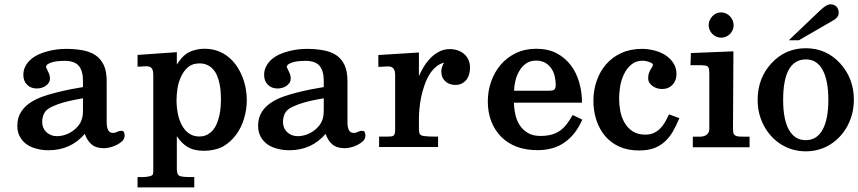

<svg xmlns="http://www.w3.org/2000/svg" viewBox="-20 -667 3894 871"><path d="M508.8 -9.3Q494.1 -2 478.5 1.7Q462.9 5.4 452.1 5.4Q415 5.4 394.5 -12.7Q375.5 -29.3 364.7 -59.6Q333 -22.9 292.5 -4.4Q251 14.6 200.2 14.6Q173.3 14.6 148.4 8.3Q123 2.4 103 -10.7Q83 -24.4 70.8 -45.7Q58.6 -66.9 58.6 -96.7Q58.6 -134.3 76.7 -161.1Q94.2 -188 125.5 -206.5Q147.5 -219.7 176.8 -230Q206.5 -240.2 238.3 -248Q270 -255.9 301.3 -262.2Q331.5 -268.1 356.4 -272V-301.3Q356.4 -344.2 337.9 -367.7Q318.8 -391.1 272.5 -391.1Q265.1 -391.1 250.5 -390.1Q236.3 -389.2 222.2 -386.2Q208.5 -382.8 198.2 -377Q189.5 -371.6 188.5 -362.8Q193.8 -350.6 199.7 -338.9Q206.5 -325.7 206.5 -311.5Q206.5 -299.3 200.7 -291Q194.8 -282.2 186.5 -276.9Q177.7 -271 167.2 -268.3Q156.7 -265.6 147 -265.6Q119.6 -265.6 102.8 -282.7Q85.9 -299.8 85.9 -327.1Q85.9 -349.6 95.7 -367.2Q105 -384.8 120.4 -397.9Q135.7 -411.1 155.8 -420.4Q175.8 -429.2 197.5 -434.8Q219.2 -440.4 240.2 -442.9Q261.2 -445.3 279.3 -445.3Q319.8 -445.3 354 -439Q387.7 -433.1 412.6 -417Q437 -400.4 450.7 -372.1Q463.9 -343.8 463.9 -299.3V-120.6Q463.9 -112.3 464.4 -102.1Q464.8 -92.3 467.8 -83.5Q470.2 -74.7 476.6 -69.3Q482.4 -64 493.2 -64Q502.4 -64 510.7 -68.4Q520 -73.7 530.3 -73.7Q540.5 -73.7 543 -65.9Q545.4 -59.1 545.4 -52.2Q545.4 -38.1 534.7 -26.9Q523.9 -16.6 508.8 -9.3ZM356 -151.9Q356.4 -161.6 356.4 -171.4V-221.2Q340.3 -218.3 317.4 -213.9Q292 -209 266.1 -201.7Q240.2 -194.3 218.3 -184.1Q196.3 -174.3 186 -161.6Q178.2 -151.9 174.8 -139.2Q171.4 -126.5 171.4 -114.3Q171.4 -100.1 176.3 -88.1Q181.2 -76.2 190.2 -67.6Q199.2 -59.1 211.4 -54.2Q223.6 -49.3 237.8 -49.3Q256.8 -49.3 275.4 -55.4Q293.9 -61.5 309.8 -72.8Q325.7 -84 337.2 -99.1Q348.6 -114.3 353 -132.8Q355.5 -142.6 356 -151.9Z M989.3 -1Q952.1 17.1 903.8 17.1Q858.9 17.1 829.1 -1.5Q803.2 -17.6 782.2 -49.3V99.1Q782.2 107.4 784.2 116.2Q785.6 124.5 792 129.4Q795.4 131.8 804.2 133.8Q813 135.3 823.2 135.7Q833.5 136.2 843.8 136.2H858.9H860.4H861.3V137.7V138.7V180.7V181.6V183.1H860.4H858.9H606.4H605H604V181.6V180.7V138.7V137.7V136.2H605H606.4H619.6Q624.5 136.2 632.8 136.2Q641.1 135.7 649.4 134.5Q657.7 133.3 664.6 130.9Q670.4 128.9 672.9 125Q674.8 120.6 675.3 112.8Q675.3 104.5 675.3 99.1V-325.2Q675.3 -345.2 670.4 -354Q665.5 -362.3 656.7 -364.7Q647.9 -367.2 634.8 -366.2Q621.6 -364.7 606.4 -364.7H605H604V-366.2V-367.2V-415.5V-417V-418H605H606.4L779.8 -430.2H781.2H782.2V-429.2V-427.7V-374.5Q792 -389.2 802.2 -401.4Q814.9 -416.5 831.1 -426.8Q847.2 -436 866.2 -440.4Q885.3 -445.8 908.7 -445.8Q940.4 -445.8 967.3 -436Q993.2 -426.8 1014.4 -409.9Q1035.6 -393.1 1051.5 -370.6Q1067.4 -348.1 1078.1 -322Q1088.9 -295.9 1094.2 -268.3Q1099.6 -240.7 1099.6 -213.4Q1099.6 -170.9 1087.2 -129.2Q1074.7 -87.4 1050 -54.4Q1025.4 -21.5 989.3 -1ZM884.8 -379.4Q853.5 -379.4 833.5 -362.8Q813.5 -345.7 801.8 -320.3Q789.6 -294.9 785.2 -266.1Q780.8 -236.8 780.8 -212.4Q780.8 -196.3 782.7 -177.7Q784.7 -159.2 789.1 -140.6Q793.5 -122.1 801.8 -105.5Q809.6 -88.9 820.8 -76.2Q832 -63.5 847.9 -55.7Q863.8 -47.9 884.5 -47.9Q905.3 -47.9 920.4 -56.2Q935.5 -64 946.5 -77.4Q957.5 -90.8 964.4 -108.4Q971.7 -126.5 975.6 -145.3Q979.5 -164.1 981 -183.1Q982.4 -202.1 982.4 -217.3Q982.4 -232.9 981 -251.2Q979.5 -269.5 975.8 -287.6Q972.2 -305.7 965.3 -322.3Q958.5 -339.4 947.5 -351.8Q936.5 -364.3 921.1 -371.8Q905.8 -379.4 884.8 -379.4Z M1601.1 -9.3Q1586.4 -2 1570.8 1.7Q1555.2 5.4 1544.4 5.4Q1507.3 5.4 1486.8 -12.7Q1467.8 -29.3 1457 -59.6Q1425.3 -22.9 1384.8 -4.4Q1343.3 14.6 1292.5 14.6Q1265.6 14.6 1240.7 8.3Q1215.3 2.4 1195.3 -10.7Q1175.3 -24.4 1163.1 -45.7Q1150.9 -66.9 1150.9 -96.7Q1150.9 -134.3 1168.9 -161.1Q1186.5 -188 1217.8 -206.5Q1239.7 -219.7 1269 -230Q1298.8 -240.2 1330.6 -248Q1362.3 -255.9 1393.6 -262.2Q1423.8 -268.1 1448.7 -272V-301.3Q1448.7 -344.2 1430.2 -367.7Q1411.1 -391.1 1364.7 -391.1Q1357.4 -391.1 1342.8 -390.1Q1328.6 -389.2 1314.5 -386.2Q1300.8 -382.8 1290.5 -377Q1281.7 -371.6 1280.8 -362.8Q1286.1 -350.6 1292 -338.9Q1298.8 -325.7 1298.8 -311.5Q1298.8 -299.3 1293 -291Q1287.1 -282.2 1278.8 -276.9Q1270 -271 1259.5 -268.3Q1249 -265.6 1239.3 -265.6Q1211.9 -265.6 1195.1 -282.7Q1178.2 -299.8 1178.2 -327.1Q1178.2 -349.6 1188 -367.2Q1197.3 -384.8 1212.6 -397.9Q1228 -411.1 1248 -420.4Q1268.1 -429.2 1289.8 -434.8Q1311.5 -440.4 1332.5 -442.9Q1353.5 -445.3 1371.6 -445.3Q1412.1 -445.3 1446.3 -439Q1480 -433.1 1504.9 -417Q1529.3 -400.4 1543 -372.1Q1556.2 -343.8 1556.2 -299.3V-120.6Q1556.2 -112.3 1556.6 -102.1Q1557.1 -92.3 1560.1 -83.5Q1562.5 -74.7 1568.8 -69.3Q1574.7 -64 1585.4 -64Q1594.7 -64 1603 -68.4Q1612.3 -73.7 1622.6 -73.7Q1632.8 -73.7 1635.3 -65.9Q1637.7 -59.1 1637.7 -52.2Q1637.7 -38.1 1627 -26.9Q1616.2 -16.6 1601.1 -9.3ZM1448.2 -151.9Q1448.7 -161.6 1448.7 -171.4V-221.2Q1432.6 -218.3 1409.7 -213.9Q1384.3 -209 1358.4 -201.7Q1332.5 -194.3 1310.5 -184.1Q1288.6 -174.3 1278.3 -161.6Q1270.5 -151.9 1267.1 -139.2Q1263.7 -126.5 1263.7 -114.3Q1263.7 -100.1 1268.6 -88.1Q1273.4 -76.2 1282.5 -67.6Q1291.5 -59.1 1303.7 -54.2Q1315.9 -49.3 1330.1 -49.3Q1349.1 -49.3 1367.7 -55.4Q1386.2 -61.5 1402.1 -72.8Q1418 -84 1429.4 -99.1Q1440.9 -114.3 1445.3 -132.8Q1447.8 -142.6 1448.2 -151.9Z M1880.4 -83Q1880.4 -75.2 1881.8 -66.4Q1883.3 -58.1 1890.1 -53.7Q1894 -51.3 1903.8 -49.8Q1914.1 -48.3 1925.5 -47.9Q1937 -47.4 1947.8 -47.4H1964.4H1965.8H1967.3V-45.9V-44.9V-2.4V-1V0H1965.8H1964.4H1702.1H1701.2H1699.7V-1V-2.4V-44.9V-45.9V-47.4H1701.2H1702.1H1735.8Q1745.1 -47.4 1752 -47.9Q1758.3 -48.3 1763.2 -50.3Q1767.6 -53.2 1770 -58.6Q1772.5 -64.5 1772.5 -74.7V-324.7Q1772.5 -345.2 1766.6 -353.5Q1761.2 -361.8 1752 -364.3Q1742.2 -366.7 1728.5 -365.2Q1714.4 -363.8 1698.7 -363.8H1697.3H1696.3V-364.7V-366.2V-415V-416.5V-417.5H1697.3H1698.7L1877.4 -428.7H1878.9H1880.4V-427.7V-426.3V-321.8Q1887.7 -338.4 1897.5 -355.5Q1910.6 -379.4 1928.5 -398.9Q1946.3 -418.5 1969.2 -431.2Q1992.7 -444.3 2019.5 -444.3Q2039.1 -444.3 2055.9 -438.7Q2072.8 -433.1 2085.2 -422.4Q2097.7 -411.6 2105 -395.8Q2112.3 -379.9 2112.3 -359.4Q2112.3 -344.2 2108.4 -330.6Q2104.5 -316.4 2096.2 -305.7Q2087.9 -294.9 2075.2 -288.3Q2062.5 -281.7 2045.9 -281.7Q2018.1 -281.7 2000.5 -297.9Q1981.9 -314.5 1981.9 -343.3Q1981.9 -355.5 1986.8 -367.2Q1989.7 -375.5 1994.6 -382.8Q1974.6 -377.9 1959 -364.7Q1940.4 -349.6 1927 -327.1Q1913.6 -304.7 1904.8 -277.8Q1895.5 -251 1890.1 -223.9Q1884.8 -196.8 1882.6 -171.6Q1880.4 -146.5 1880.4 -127.4Z M2542 -21.5Q2492.7 14.2 2418 14.2Q2365.7 14.2 2323.7 -1.5Q2282.2 -17.6 2253.4 -46.6Q2224.6 -75.7 2208.7 -116.5Q2192.9 -157.2 2192.9 -207Q2192.9 -253.9 2208 -296.9Q2223.1 -339.8 2251.2 -373Q2279.3 -406.2 2319.8 -425.8Q2360.8 -445.8 2412.6 -445.8Q2465.8 -445.8 2505.4 -425.3Q2543.9 -404.8 2569.6 -370.8Q2595.2 -336.9 2607.4 -293.5Q2620.1 -250 2620.1 -203.6V-202.1V-201.2H2618.7H2617.7H2311.5Q2312 -173.8 2317.9 -147.9Q2323.7 -120.6 2337.9 -98.6Q2352.1 -77.1 2375 -63.7Q2397.9 -50.3 2431.6 -50.3Q2460 -50.3 2481.4 -56.2Q2502.9 -62 2519.5 -73.5Q2536.1 -85 2549.8 -102.5Q2563.5 -120.1 2576.7 -143.1L2577.1 -144L2577.6 -145.5L2578.6 -145L2579.6 -144.5L2619.1 -125.5L2620.1 -124.5L2621.6 -124L2621.1 -123L2620.6 -122.1Q2606 -89.4 2586.4 -64.2Q2566.9 -39.1 2542 -21.5ZM2480.5 -357.4Q2469.7 -373 2452.6 -382.6Q2435.5 -392.1 2411.6 -392.1Q2384.3 -392.1 2365.7 -378.4Q2347.2 -365.2 2335.4 -344.2Q2323.2 -323.7 2317.9 -299.3Q2312.5 -276.4 2312 -255.4H2467.8Q2477.1 -255.4 2483.9 -256.3Q2489.7 -257.3 2493.7 -259.8Q2497.6 -262.7 2499 -267.6Q2501 -272.9 2501 -282.2Q2501 -302.7 2496.1 -322.3Q2491.2 -342.3 2480.5 -357.4Z M2946.8 5.4Q2918 15.6 2878.9 15.6Q2827.1 15.6 2788.1 -2.4Q2750 -20 2724.4 -50.8Q2698.7 -81.5 2685.3 -122.6Q2671.9 -163.6 2671.9 -209.5Q2671.9 -257.3 2686.8 -300.3Q2701.7 -343.3 2729.7 -375.5Q2757.8 -407.7 2798.3 -426.3Q2839.8 -445.3 2892.6 -445.3Q2918.5 -445.3 2946.3 -438.5Q2973.6 -432.1 2996.6 -418Q3019.5 -403.8 3034.2 -381.8Q3048.8 -360.4 3048.8 -330.6Q3048.8 -316.4 3044.2 -304Q3039.6 -291.5 3031 -282.5Q3022.5 -273.4 3010.5 -268.3Q2998.5 -263.2 2983.9 -263.2Q2973.6 -263.2 2962.6 -266.1Q2951.7 -269 2942.4 -275.4Q2933.1 -281.2 2926.8 -290.5Q2920.4 -299.8 2920.4 -312.5Q2920.4 -326.2 2923.8 -335.4Q2927.2 -344.7 2931.6 -352.1Q2935.5 -359.4 2939 -364.3Q2941.9 -368.7 2941.9 -373Q2941.9 -377 2937 -380.4Q2931.2 -383.8 2923.3 -386.5Q2915.5 -389.2 2907.7 -390.4Q2899.9 -391.6 2896 -391.6Q2864.3 -391.6 2843.8 -374Q2822.8 -356.4 2810.5 -330.1Q2797.9 -303.7 2793 -273.9Q2788.6 -244.1 2788.6 -219.7Q2788.6 -191.9 2793.9 -163.1Q2799.8 -133.8 2813.5 -109.9Q2827.1 -86.4 2850.1 -71.3Q2872.6 -56.2 2907.2 -56.2Q2929.2 -56.2 2945.3 -63.5Q2961.4 -70.8 2974.1 -83.3Q2986.8 -95.7 2996.1 -111.8Q3005.9 -128.4 3013.7 -146L3014.2 -147L3014.6 -147.9L3016.1 -147.5H3017.1L3059.6 -131.8L3060.5 -131.3L3062 -130.9L3061.5 -129.4L3061 -128.4Q3047.4 -96.7 3032.2 -69.8Q3016.6 -43.5 2995.8 -24.4Q2975.1 -5.4 2946.8 5.4Z M3194.8 -553.2Q3194.8 -564.5 3199.5 -575Q3204.1 -585.4 3211.7 -593.5Q3219.2 -601.6 3229.5 -606.2Q3239.7 -610.8 3251.5 -610.8Q3263.2 -610.8 3273.4 -606Q3283.7 -601.1 3291.3 -593.3Q3298.8 -585.4 3303.5 -574.7Q3308.1 -564 3308.1 -552.7Q3308.1 -541 3303.5 -530.5Q3298.8 -520 3291.3 -512.5Q3283.7 -504.9 3273.4 -500.5Q3263.2 -496.1 3251.5 -496.1Q3239.7 -496.1 3229.5 -500.7Q3219.2 -505.4 3211.7 -512.9Q3204.1 -520.5 3199.5 -531Q3194.8 -541.5 3194.8 -553.2ZM3306.2 -67.9Q3305.2 -77.1 3305.2 -82Q3305.2 -82 3307.1 -434.1L3114.3 -426.3L3112.3 -371.1H3163.6Q3164.1 -371.1 3183.1 -369.1Q3188.5 -368.2 3192.4 -362.8Q3195.8 -358.4 3196.8 -350.6Q3197.8 -342.8 3197.8 -331.5Q3197.8 -331.5 3197.8 -83.5Q3197.8 -47.9 3154.3 -46.9Q3154.3 -46.9 3123 -46.9V1H3380.4V-46.9H3361.3Q3350.6 -46.9 3339.4 -47.4Q3308.1 -47.4 3306.2 -67.9Z M3791 -379.9Q3853.5 -311.5 3853.5 -214.8Q3853.5 -150.9 3825 -96.9Q3796.4 -43 3746.6 -11.7Q3734.4 -3.9 3720.9 2Q3707.5 7.8 3693.4 11.7Q3665.5 19.5 3635.3 19.5Q3574.2 19.5 3523.9 -11.7Q3474.1 -43 3445.6 -96.4Q3417 -149.9 3417 -213.4Q3417 -312.5 3480 -380.4Q3543 -448.2 3635.5 -448.2Q3728 -448.2 3791 -379.9ZM3635.3 -31.2Q3685.1 -31.2 3711.4 -78.1Q3737.8 -125.5 3737.8 -214.1Q3737.8 -302.7 3711.4 -350.6Q3685.1 -397.5 3636.7 -397.5Q3532.7 -397.5 3532.7 -213.9Q3532.7 -125 3559.1 -77.6Q3572.8 -54.2 3591.6 -42.7Q3610.4 -31.2 3635.3 -31.2ZM3699.2 -618.7Q3729.5 -647.5 3746.8 -647.5Q3764.2 -647.5 3774.4 -637.2Q3784.7 -627 3784.7 -608.4Q3784.7 -588.9 3760.3 -574.7L3605 -484.9L3604 -484.4H3603.5H3564.5H3561.5H3558.6L3560.5 -486.3L3563 -488.8Z"/></svg>

Font: RIT Rachana
Style: Bold
Weight: 700
Designer: Hussain KH
Version: 1.5.2